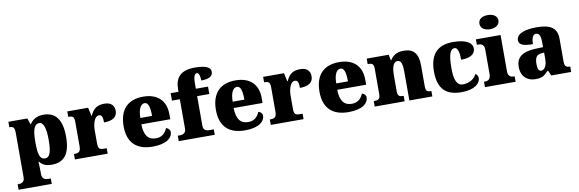

<svg xmlns="http://www.w3.org/2000/svg" viewBox="-62 -1336 6382 2116"><g transform="rotate(-10 3128.5 -278.0)"><path d="M9 221H380V160H344C327 160 282 152 282 96V66C282 26 280 -10 278 -44H284C313 -7 352 13 418 13C556 13 626 -71 626 -264C626 -459 554 -546 421 -546C344 -546 296 -512 268 -467H264L240 -536H28V-475H33C66 -475 87 -466 87 -403V100C87 153 41 160 24 160H9ZM358 -68C298 -68 282 -127 282 -264C282 -387 298 -463 361 -463C410 -463 431 -388 431 -261C431 -128 410 -68 358 -68Z M678 0H1045V-61H1010C973 -61 949 -69 949 -128V-278C949 -355 975 -433 1022 -433C1059 -433 1065 -401 1065 -346C1154 -346 1214 -375 1214 -450C1214 -506 1182 -549 1104 -549C1026 -549 980 -521 946 -443H941L920 -536H687V-475H691C735 -475 754 -466 754 -407V-133C754 -70 728 -61 683 -61H678Z M1549 10C1710 10 1771 -55 1771 -115C1771 -141 1752 -159 1727 -166C1705 -113 1667 -74 1599 -74C1513 -74 1469 -129 1466 -254H1790V-309C1790 -468 1694 -551 1537 -551C1367 -551 1270 -454 1270 -266C1270 -91 1360 10 1549 10ZM1599 -325H1468C1468 -425 1499 -478 1542 -478C1582 -478 1599 -424 1599 -325Z M1840 0H2243V-61H2189C2166 -61 2126 -68 2126 -121V-453H2262V-536H2126V-588C2126 -679 2142 -703 2168 -703C2195 -703 2201 -642 2201 -615C2308 -615 2331 -653 2331 -693C2331 -726 2303 -768 2155 -768C1991 -768 1932 -691 1932 -563V-536H1844V-453H1932V-121C1932 -68 1886 -61 1869 -61H1840Z M2582 10C2743 10 2804 -55 2804 -115C2804 -141 2785 -159 2760 -166C2738 -113 2700 -74 2632 -74C2546 -74 2502 -129 2499 -254H2823V-309C2823 -468 2727 -551 2570 -551C2400 -551 2303 -454 2303 -266C2303 -91 2393 10 2582 10ZM2632 -325H2501C2501 -425 2532 -478 2575 -478C2615 -478 2632 -424 2632 -325Z M2870 0H3237V-61H3202C3165 -61 3141 -69 3141 -128V-278C3141 -355 3167 -433 3214 -433C3251 -433 3257 -401 3257 -346C3346 -346 3406 -375 3406 -450C3406 -506 3374 -549 3296 -549C3218 -549 3172 -521 3138 -443H3133L3112 -536H2879V-475H2883C2927 -475 2946 -466 2946 -407V-133C2946 -70 2920 -61 2875 -61H2870Z M3741 10C3902 10 3963 -55 3963 -115C3963 -141 3944 -159 3919 -166C3897 -113 3859 -74 3791 -74C3705 -74 3661 -129 3658 -254H3982V-309C3982 -468 3886 -551 3729 -551C3559 -551 3462 -454 3462 -266C3462 -91 3552 10 3741 10ZM3791 -325H3660C3660 -425 3691 -478 3734 -478C3774 -478 3791 -424 3791 -325Z M4033 0H4368V-61H4364C4320 -61 4301 -71 4301 -125V-301C4301 -380 4316 -451 4367 -451C4410 -451 4421 -402 4421 -317V0H4678V-61H4674C4629 -61 4615 -70 4615 -131V-360C4615 -494 4560 -551 4453 -551C4365 -551 4327 -513 4302 -472H4297L4284 -536H4038V-475H4042C4086 -475 4106 -466 4106 -412V-128C4106 -70 4082 -61 4037 -61H4033Z M5006 10C5157 10 5217 -57 5217 -110C5217 -128 5209 -150 5188 -161C5165 -112 5109 -72 5034 -72C4967 -72 4939 -138 4939 -268C4939 -433 4967 -482 5011 -482C5049 -482 5061 -416 5061 -343C5199 -343 5220 -403 5220 -444C5220 -496 5167 -551 5004 -551C4858 -551 4743 -484 4743 -267C4743 -55 4848 10 5006 10Z M5434 -619C5491 -619 5541 -647 5541 -698C5541 -752 5491 -777 5434 -777C5374 -777 5328 -752 5328 -698C5328 -647 5374 -619 5434 -619ZM5267 0H5610V-61H5599C5562 -61 5536 -78 5536 -131V-536H5260V-475H5279C5315 -475 5342 -458 5342 -409V-135C5342 -79 5317 -61 5279 -61H5267Z M5830 10C5901 10 5929 -4 5974 -56H5984L6009 0H6232V-61H6228C6183 -61 6169 -77 6169 -131V-383C6169 -507 6092 -551 5939 -551C5816 -551 5714 -521 5714 -445C5714 -394 5764 -375 5870 -375C5870 -446 5890 -482 5922 -482C5957 -482 5974 -449 5974 -375V-323L5893 -320C5745 -315 5672 -265 5672 -155C5672 -43 5743 10 5830 10ZM5909 -71C5882 -71 5870 -99 5870 -152C5870 -220 5888 -255 5944 -259L5975 -262V-191C5975 -118 5949 -71 5909 -71Z"/></g></svg>

Font: Noto Serif Georgian Black
Style: Regular
Weight: 900
Designer: Monotype Design Team, Akaki Razmadze
Foundry: Google LLC
Version: Version 2.003